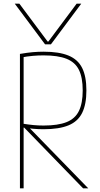

<svg xmlns="http://www.w3.org/2000/svg" viewBox="-20 -1020 540 1040"><path d="M60 -1000H85L238 -795H242L395 -1000H420L256 -780H224ZM88 -728Q129 -735 158.5 -737.5Q188 -740 216 -740Q300 -740 351 -719Q402 -698 425 -652Q448 -606 448 -530Q448 -455 425 -408.5Q402 -362 351 -341Q300 -320 216 -320Q188 -320 160 -322.5Q132 -325 94 -331L97 -351Q135 -345 161.5 -342.5Q188 -340 216 -340Q294 -340 340.5 -358.5Q387 -377 407.5 -419Q428 -461 428 -530Q428 -600 407.5 -641.5Q387 -683 340.5 -701.5Q294 -720 216 -720Q187 -720 158 -717.5Q129 -715 91 -708L108 -728V0H88ZM430 0 105 -335H132L458 0Z"/></svg>

Font: M PLUS 1 Code Thin
Style: Regular
Weight: 250
Designer: Coji Morishita
Foundry: UNDERFOREST DESIGN
Version: Version 1.002